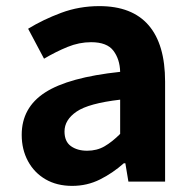

<svg xmlns="http://www.w3.org/2000/svg" viewBox="-20 -594 631 628"><path d="M216 14Q166 14 129 -7.5Q92 -29 71.5 -67Q51 -105 51 -153Q51 -242 127.5 -291.5Q204 -341 373 -359Q372 -400 351 -428Q330 -456 278 -456Q239 -456 201 -440.5Q163 -425 124 -402L72 -500Q121 -530 180 -552Q239 -574 305 -574Q412 -574 466 -511.5Q520 -449 520 -327V0H400L390 -60H385Q349 -28 307 -7Q265 14 216 14ZM265 -101Q297 -101 322 -115.5Q347 -130 373 -156V-268Q270 -256 230.5 -229Q191 -202 191 -164Q191 -131 212 -116Q233 -101 265 -101Z"/></svg>

Font: Source Han Sans TC
Style: Bold
Weight: 700
Designer: Ryoko NISHIZUKA Ë•øÂ°öÊ∂ºÂ≠ê (kana, bopomofo & ideographs); Paul D. Hunt (Latin, Greek & Cyrillic); Sandoll Communicatio
Foundry: Adobe
Version: Version 2.004;hotconv 1.0.118;makeotfexe 2.5.65603